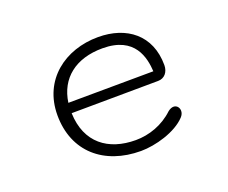

<svg xmlns="http://www.w3.org/2000/svg" viewBox="-77 -514 758 639"><g transform="rotate(-20 302.5 -194.5)"><path d="M151.9 -225.1C163.6 -308.1 225.1 -356.9 320.3 -356.9C436 -356.9 450.7 -274.9 453.6 -227.1ZM319.3 -397C201.7 -397 103.5 -323.7 103.5 -198.7C103.5 -68.8 194.3 8.3 324.7 8.3C375.5 8.3 450.7 -12.2 486.8 -51.3C492.7 -57.6 495.6 -64.9 495.6 -71.8C495.6 -83.5 487.8 -93.3 476.1 -93.3C470.2 -93.3 463.4 -90.8 456.1 -85C418 -48.8 368.2 -31.7 320.8 -31.7C224.1 -31.7 153.8 -82.5 150.4 -189L457.5 -191.4C480.5 -191.4 495.1 -209.5 495.1 -233.9C495.1 -340.8 419.9 -397 319.3 -397Z"/></g></svg>

Font: Cutive Mono
Style: Regular
Weight: 400
Monospace: yes
Designer: Vernon Adams
Foundry: Vernon Adams
Version: Version 1.002